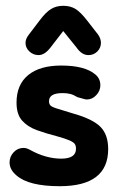

<svg xmlns="http://www.w3.org/2000/svg" viewBox="-20 -631 417 662"><path d="M186 11Q353 11 353 -117Q353 -167 326 -194Q299 -221 231 -240Q191 -252 174 -257.5Q157 -263 153 -268.5Q149 -274 149 -282Q149 -296 160.5 -303Q172 -310 196 -310Q211 -310 222.5 -307Q234 -304 247 -296Q266 -291 270.5 -289.5Q275 -288 280 -288Q298 -288 312 -303Q326 -318 326 -337Q326 -360 309 -374Q273 -405 191 -405Q117 -405 77 -372Q37 -339 37 -277Q37 -237 56 -215.5Q75 -194 106.5 -182.5Q138 -171 177 -161Q206 -153 219.5 -147Q233 -141 237.5 -135Q242 -129 242 -118Q242 -84 191 -84Q165 -84 138 -91.5Q111 -99 84 -114Q77 -118 71.5 -119.5Q66 -121 61 -121Q41 -121 27 -106Q13 -91 13 -71Q13 -46 37 -26Q79 11 186 11ZM198 -524 244 -467Q262 -441 285 -441Q303 -441 315.5 -453.5Q328 -466 328 -483Q328 -498 318 -512L279 -562Q258 -589 240.5 -600Q223 -611 198 -611Q174 -611 156 -600Q138 -589 117 -561L79 -511Q68 -497 68 -483Q68 -466 81.5 -453.5Q95 -441 113 -441Q134 -441 154 -467Z"/></svg>

Font: Beiruti
Style: Bold
Weight: 700
Designer: Arlette Boutros
Foundry: Boutros
Version: Version 1.41